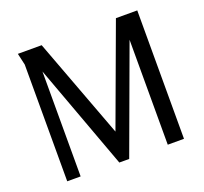

<svg xmlns="http://www.w3.org/2000/svg" viewBox="-125 -875 1088 1023"><g transform="rotate(-20 419.0 -363.5)"><path d="M89 -662 74 -728H209L421 -161L630 -728H751V0H659V-595L440 1H384L165 -595V0H89Z"/></g></svg>

Font: Rosario
Style: Regular
Weight: 400
Designer: Hector Gatti
Foundry: Omnibus-Type
Version: Version 1.002